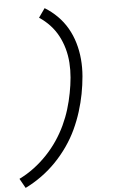

<svg xmlns="http://www.w3.org/2000/svg" viewBox="-67 -898 683 1145"><g transform="rotate(-5 275.0 -325.0)"><path d="M39 204 7 147Q54 124 96 92.5Q138 61 174.5 22.5Q211 -16 240 -59Q269 -102 290.5 -148Q312 -194 326.5 -241.5Q341 -289 350 -337Q359 -383 363 -428Q367 -473 364 -517Q361 -561 349.5 -602Q338 -643 318.5 -679.5Q299 -716 270.5 -746.5Q242 -777 207 -800L245 -854Q286 -829 320 -795Q354 -761 378 -719.5Q402 -678 416 -630.5Q430 -583 434.5 -532.5Q439 -482 434.5 -429.5Q430 -377 420 -325Q410 -273 393.5 -220.5Q377 -168 353.5 -117.5Q330 -67 297 -19.5Q264 28 224 69.5Q184 111 137 145Q90 179 39 204Z"/></g></svg>

Font: Lode
Style: Italic
Weight: 400
Italic angle: -11°
Monospace: yes
Designer: Belleve Invis
Foundry: Belleve Invis
Version: Version 29.2.0; ttfautohint (v1.8.3)